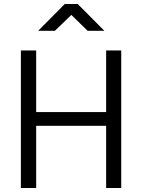

<svg xmlns="http://www.w3.org/2000/svg" viewBox="-20 -946 715 966"><path d="M514 0V-313H162V0H85V-692H162V-382H514V-692H590V0ZM172 -791 306 -926H371L505 -791H421L339 -871L256 -791Z"/></svg>

Font: Titillium Web
Style: Regular
Weight: 400
Version: Version 1.001;PS 57.000;hotconv 1.0.70;makeotf.lib2.5.55311